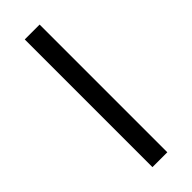

<svg xmlns="http://www.w3.org/2000/svg" viewBox="-240 -736 759 759"><g transform="rotate(-45 139.5 -357.0)"><path d="M98.1 0V-713.9H181.2V0Z"/></g></svg>

Font: f06041945
Style: Regular
Weight: 400
Foundry: Ascender Corporation
Version: Version 1.10